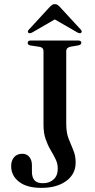

<svg xmlns="http://www.w3.org/2000/svg" viewBox="-20 -896 460 929"><path d="M346 -109Q346 -54 300.8 -20.5Q255.5 13 180 13Q110 13 72 -16.5Q34 -46 34 -92.5Q34 -119 48.2 -135.5Q62.5 -152 88.5 -152Q109 -152 121.8 -136.8Q134.5 -121.5 134.5 -96V-64Q134.5 -39 146.5 -24.2Q158.5 -9.5 188 -9.5Q219 -9.5 239.2 -27.8Q259.5 -46 259.5 -80.5Q259.5 -104.5 249 -125.8Q238.5 -147 224.8 -170.2Q211 -193.5 200.8 -222.8Q190.5 -252 190.5 -292V-647.5Q190.5 -666.5 171 -669.5L127.5 -676Q114 -678.5 114 -688.5Q114 -700 129 -700H358Q373.5 -700 373.5 -689Q373.5 -680 359.5 -676.5L321 -670Q300.5 -665.5 300.5 -649V-296.5Q300.5 -254 312 -224.8Q323.5 -195.5 334.8 -169.2Q346 -143 346 -109ZM372 -737Q366 -732.5 354.5 -739L245 -802L136 -739Q124.5 -732.5 118 -737Q110.5 -743 119.5 -752.5L218.5 -860Q225.5 -867.5 231.2 -871.8Q237 -876 245.5 -876Q253.5 -876 259.2 -871.8Q265 -867.5 272 -860L371 -752.5Q379.5 -743 372 -737Z"/></svg>

Font: Fraunces 72pt
Style: Regular
Weight: 400
Version: Version 1.000;[0bf87f6ff]